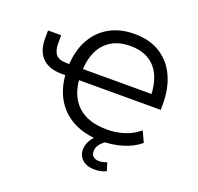

<svg xmlns="http://www.w3.org/2000/svg" viewBox="-152 -878 1275 1239"><g transform="rotate(20 485.5 -258.5)"><path d="M606 9Q493 9 412 -31.5Q331 -72 286 -147Q241 -222 235 -326L253 -311H213Q124 -311 78.5 -356.5Q33 -402 33 -486V-544H123V-487Q123 -437 144.5 -412Q166 -387 220 -387H250L235 -372Q239 -477 280 -553.5Q321 -630 394.5 -672Q468 -714 567 -714Q671 -714 743.5 -668.5Q816 -623 854 -541.5Q892 -460 892 -351V-311H314L329 -326Q337 -203 407.5 -138Q478 -73 609 -73Q667 -73 723.5 -90Q780 -107 828 -147L862 -73Q813 -32 745 -11.5Q677 9 606 9ZM568 -632Q459 -632 396 -565.5Q333 -499 329 -371L313 -387H822L802 -352Q802 -492 741.5 -562Q681 -632 568 -632ZM619 197Q569 197 538 170.5Q507 144 507 101Q507 60 534.5 22.5Q562 -15 607 -37L641 0Q626 7 611 20Q596 33 586 49.5Q576 66 576 86Q576 113 591.5 124.5Q607 136 630 136Q643 136 656 133Q669 130 683 124L700 180Q684 188 664 192.5Q644 197 619 197Z"/></g></svg>

Font: Nunito Sans 7pt
Style: Regular
Weight: 400
Designer: Vernon Adams
Foundry: Vernon Adams
Version: Version 3.101;gftools[0.9.27]